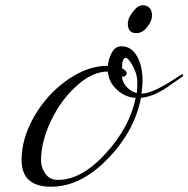

<svg xmlns="http://www.w3.org/2000/svg" viewBox="-20 -692 716 730"><path d="M450 -400 444 -402Q444 -381 460.5 -362.5Q477 -344 500 -338Q502 -351 502 -371Q502 -376 502 -382Q502 -410 485 -441Q468 -472 458 -472Q444 -472 444 -432Q450 -430 456 -424Q462 -418 462 -413Q462 -408 457 -404Q452 -400 450 -400ZM496 -320Q456 -322 424.5 -351Q393 -380 390 -420Q331 -420 270.5 -365Q210 -310 173 -231Q136 -152 136 -82Q136 -55 152.5 -31.5Q169 -8 200 -8Q290 -8 381.5 -108Q473 -208 496 -320ZM585 -342Q550 -323 516 -320Q491 -192 388.5 -87Q286 18 174 18Q62 18 62 -84Q62 -166 110.5 -250Q159 -334 236 -388Q313 -442 390 -442Q392 -467 405 -491.5Q418 -516 442 -516Q479 -516 500.5 -479Q522 -442 522 -384Q522 -368 518 -336Q563 -336 662 -404Q671 -410 673.5 -410Q676 -410 676 -406Q676 -402 669.5 -398Q663 -394 644.5 -380.5Q626 -367 614.5 -359.5Q603 -352 585 -342ZM466 -602Q466 -624 486 -648Q504 -672 522 -672Q540 -672 549 -661.5Q558 -651 558 -632Q558 -613 540 -589.5Q522 -566 498 -566Q466 -566 466 -602Z"/></svg>

Font: Miama
Style: Regular
Weight: 400
Italic angle: 16.5°
Designer: Linus Romer
Foundry: Linus Romer
Version: 0.32